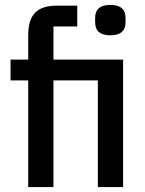

<svg xmlns="http://www.w3.org/2000/svg" viewBox="-20 -763 592 783"><path d="M95 -435H23V-520H95V-619Q95 -682 123 -711Q151 -740 212 -740H295V-655H198V-520H482V0H379V-435H198V0H95ZM430 -619Q368 -619 368 -672V-690Q368 -743 430 -743Q492 -743 492 -690V-672Q492 -619 430 -619Z"/></svg>

Font: IBM Plex Sans Cond Medm
Style: Regular
Weight: 500
Width: 3
Designer: Mike Abbink, Paul van der Laan, Pieter van Rosmalen
Foundry: Bold Monday
Version: Version 1.3